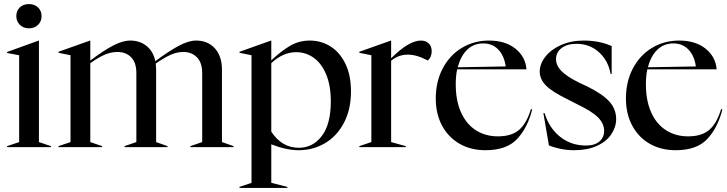

<svg xmlns="http://www.w3.org/2000/svg" viewBox="-20 -722 3568 942"><path d="M15 -5 74 -25V-451L15 -462V-467L170 -523H171V-25L230 -5V0H15ZM60 -643Q60 -669 77 -685.5Q94 -702 122 -702Q149 -702 166.5 -685.5Q184 -669 184 -643Q184 -617 166.5 -600Q149 -583 122 -583Q95 -583 77.5 -600Q60 -617 60 -643Z M267 -5 326 -25V-451L267 -463V-468L422 -523H423V-425Q488 -474 535 -498.5Q582 -523 619 -523Q666 -523 699 -496.5Q732 -470 742 -422Q811 -473 858.5 -498Q906 -523 942 -523Q1000 -523 1034.5 -484.5Q1069 -446 1069 -380V-25L1126 -5V0H914V-5L972 -25V-364Q972 -414 946.5 -440.5Q921 -467 880 -467Q849 -467 818 -453.5Q787 -440 744 -410Q746 -392 746 -380V-25L802 -5V0H591V-5L649 -25V-364Q649 -415 623.5 -441Q598 -467 556 -467Q525 -467 494.5 -454Q464 -441 423 -412V-25L481 -5V0H267Z M1155 195 1214 175V-451L1155 -463V-468L1310 -523H1311V-426Q1361 -473 1404.5 -498Q1448 -523 1500 -523Q1555 -523 1601 -494.5Q1647 -466 1674.5 -409.5Q1702 -353 1702 -273Q1702 -185 1667.5 -119.5Q1633 -54 1574.5 -19.5Q1516 15 1445 15Q1385 15 1311 -14V175L1390 195V200H1155ZM1311 -76Q1363 3 1446 3Q1515 3 1559 -55Q1603 -113 1603 -224Q1603 -303 1580 -357.5Q1557 -412 1518.5 -439Q1480 -466 1433 -466Q1368 -466 1311 -412Z M1743 -5 1802 -25V-451L1743 -463V-468L1898 -523H1899V-436Q1986 -523 2045 -523Q2069 -523 2083.5 -509Q2098 -495 2098 -471Q2098 -442 2079 -425Q2025 -454 1981 -454Q1935 -454 1899 -424V-25L1971 -5V0H1743Z M2118 -239Q2118 -322 2152.5 -387Q2187 -452 2246.5 -487.5Q2306 -523 2379 -523Q2459 -523 2508.5 -483.5Q2558 -444 2563 -382H2223Q2216 -351 2216 -308Q2216 -229 2241.5 -171.5Q2267 -114 2314 -83.5Q2361 -53 2423 -53Q2490 -53 2527 -85Q2564 -117 2585 -187L2591 -185Q2569 -96 2517.5 -40.5Q2466 15 2362 15Q2290 15 2235 -16.5Q2180 -48 2149 -105.5Q2118 -163 2118 -239ZM2461 -396Q2454 -448 2425 -478.5Q2396 -509 2351 -509Q2304 -509 2272 -478Q2240 -447 2226 -392Z M2673 -9 2646 -167H2652Q2674 -94 2728 -51Q2782 -8 2855 -8Q2898 -8 2921 -28Q2944 -48 2944 -80Q2944 -115 2915 -145Q2886 -175 2811 -211L2768 -233Q2688 -272 2658 -303Q2628 -334 2628 -371Q2628 -408 2655.5 -443.5Q2683 -479 2732.5 -501Q2782 -523 2844 -523Q2921 -523 2981 -496V-359H2976Q2964 -425 2918.5 -466Q2873 -507 2809 -507Q2762 -507 2735 -486Q2708 -465 2708 -432Q2708 -401 2734 -374Q2760 -347 2822 -316L2859 -299Q2936 -261 2969.5 -224Q3003 -187 3003 -138Q3003 -99 2979.5 -63.5Q2956 -28 2909 -6.5Q2862 15 2797 15Q2760 15 2726 7.5Q2692 0 2673 -9Z M3051 -239Q3051 -322 3085.5 -387Q3120 -452 3179.5 -487.5Q3239 -523 3312 -523Q3392 -523 3441.5 -483.5Q3491 -444 3496 -382H3156Q3149 -351 3149 -308Q3149 -229 3174.5 -171.5Q3200 -114 3247 -83.5Q3294 -53 3356 -53Q3423 -53 3460 -85Q3497 -117 3518 -187L3524 -185Q3502 -96 3450.5 -40.5Q3399 15 3295 15Q3223 15 3168 -16.5Q3113 -48 3082 -105.5Q3051 -163 3051 -239ZM3394 -396Q3387 -448 3358 -478.5Q3329 -509 3284 -509Q3237 -509 3205 -478Q3173 -447 3159 -392Z"/></svg>

Font: Nyght Serif
Style: Regular
Weight: 400
Designer: Maksym Kobuzan
Version: Version 0.410